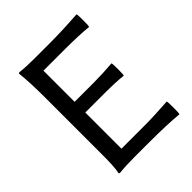

<svg xmlns="http://www.w3.org/2000/svg" viewBox="-203 -848 979 979"><g transform="rotate(-45 287.0 -358.5)"><path d="M521.5 7.8Q437.5 0 309.6 0H203.1Q141.6 0 97.7 4.9Q89.8 4.9 89.8 0Q98.6 -36.1 97.7 -146.5Q97.7 -168 97.7 -178.7V-357.4V-537.1Q97.7 -645.5 89.8 -715.8Q89.8 -720.7 97.7 -720.7Q139.6 -715.8 201.2 -715.8H304.7Q401.4 -715.8 510.7 -723.6Q513.7 -717.8 513.7 -677.7Q513.7 -637.7 510.7 -632.8Q440.4 -639.6 349.6 -639.6H188.5V-415H324.2Q392.6 -415 460 -420.9Q462.9 -417 462.9 -377Q462.9 -336.9 460 -332Q410.2 -337.9 324.2 -337.9H188.5V-77.1H355.5Q425.8 -77.1 521.5 -84Q524.4 -79.1 524.4 -38.6Q524.4 2 521.5 7.8Z"/></g></svg>

Font: Bpmf GenSeki Gothic R
Style: R
Weight: 400
Foundry: But Ko
Version: Version 1.320